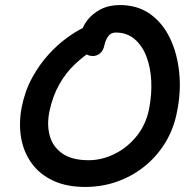

<svg xmlns="http://www.w3.org/2000/svg" viewBox="-20 -731 769 761"><path d="M318 10Q244 10 190.5 -15Q137 -40 105 -84.5Q73 -129 63.5 -186Q54 -243 66 -306Q79 -371 107.5 -423Q136 -475 172 -514.5Q208 -554 244.5 -580.5Q281 -607 310.5 -621Q340 -635 354 -635Q368 -635 377 -630.5Q386 -626 393 -612Q405 -588 391 -568.5Q377 -549 352 -535Q314 -511 278 -477.5Q242 -444 215.5 -397.5Q189 -351 176 -290Q165 -236 177.5 -192Q190 -148 228 -122Q266 -96 331 -96Q384 -96 434.5 -121Q485 -146 522 -192Q559 -238 571 -300Q582 -356 579.5 -409.5Q577 -463 560.5 -506.5Q544 -550 513.5 -576Q483 -602 439 -602Q420 -602 409.5 -588Q399 -574 394 -553Q390 -531 377 -520Q364 -509 348 -509Q332 -509 318.5 -518Q305 -527 299 -545.5Q293 -564 298 -590Q305 -623 325.5 -650Q346 -677 379 -694Q412 -711 455 -711Q525 -711 575 -675.5Q625 -640 654 -579Q683 -518 690.5 -442Q698 -366 681 -285Q668 -219 634.5 -164.5Q601 -110 552 -71Q503 -32 443.5 -11Q384 10 318 10Z"/></svg>

Font: Shantell Sans Medium
Style: Italic
Weight: 500
Italic angle: -11°
Designer: Stephen Nixon, Anya Danilova, Shantell Martin
Foundry: Arrow Type
Version: Version 1.011;[c5ecc13dd]